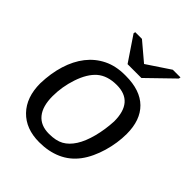

<svg xmlns="http://www.w3.org/2000/svg" viewBox="-208 -845 972 972"><g transform="rotate(45 278.0 -359.0)"><path d="M524 -333Q524 -301 519 -267.5Q514 -234 504.5 -201.5Q495 -169 481 -139Q467 -109 449 -85Q413 -37 360 -13.5Q307 10 240 10Q144 10 88.5 -47.5Q33 -105 33 -205Q35 -278 54 -339.5Q73 -401 107.5 -445Q142 -489 191.5 -513.5Q241 -538 306 -538H313Q416 -538 470 -485Q524 -432 524 -333ZM434 -333Q434 -473 313 -473Q247 -473 207 -439Q168 -405 145 -336Q123 -270 123 -203Q123 -131 154 -93Q185 -55 245 -55Q295 -55 325.5 -72Q356 -89 379 -125Q402 -161 416.5 -216.5Q431 -272 434 -333ZM376 -586H277L188 -718L190 -728H238L335 -646H336L459 -728H514L512 -718Z"/></g></svg>

Font: Libra Sans Modern
Style: Italic
Weight: 400
Italic angle: -12°
Foundry: Stefan Peev, Context Ltd
Version: Version 1.000